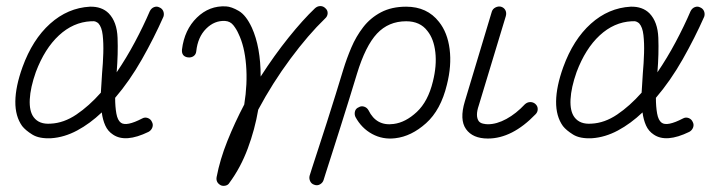

<svg xmlns="http://www.w3.org/2000/svg" viewBox="-20 -442 2369 632"><path d="M149 13Q109 15 86.5 1Q64 -13 53 -27Q30 -59 30.5 -108Q31 -157 54 -221Q87 -312 145 -364Q203 -416 276 -420Q315 -421 338 -398Q365 -370 367 -317.5Q369 -265 364 -204Q396 -251 424 -303.5Q452 -356 473 -405Q478 -415 487 -418.5Q496 -422 504 -418Q514 -414 517.5 -405Q521 -396 518 -387Q487 -317 447 -246.5Q407 -176 359 -120Q359 -91 363 -68.5Q367 -46 378 -38Q396 -25 448 -52Q457 -57 466.5 -53.5Q476 -50 480 -41Q485 -32 481.5 -22.5Q478 -13 469 -8Q393 29 352 1Q335 -10 326.5 -29Q318 -48 315 -72Q276 -35 234 -12.5Q192 10 149 13ZM147 -35Q190 -37 231.5 -65Q273 -93 312 -137Q313 -152 314 -168.5Q315 -185 316 -201Q319 -234 320 -267Q321 -300 318 -326.5Q315 -353 304 -365Q301 -368 295.5 -370.5Q290 -373 279 -372Q221 -369 174 -325.5Q127 -282 98 -205Q80 -154 78 -115Q76 -76 91 -56Q109 -32 147 -35Z M707 168Q690 159 693 141Q704 83 728.5 22Q753 -39 784 -98Q795 -166 790 -228Q785 -290 765 -331Q759 -345 748.5 -358.5Q738 -372 721 -373Q686 -375 658.5 -347.5Q631 -320 626 -273Q625 -263 617.5 -257.5Q610 -252 599 -253Q577 -256 579 -279Q587 -344 628 -384Q669 -424 724 -421Q742 -420 766 -406Q790 -392 809 -351Q838 -287 838 -190Q883 -260 930 -318.5Q977 -377 1017 -415Q1025 -422 1034.5 -422Q1044 -422 1051 -415Q1059 -408 1058.5 -398Q1058 -388 1050 -381Q995 -328 936 -248.5Q877 -169 830 -81Q819 -16 795.5 47Q772 110 735 160Q731 167 722.5 169Q714 171 707 168Z M1014 166Q1005 163 1001 154.5Q997 146 999 137Q999 136 1007 111.5Q1015 87 1028 47Q1041 7 1056 -39.5Q1071 -86 1085 -131.5Q1099 -177 1110 -213Q1121 -249 1136.5 -285.5Q1152 -322 1175.5 -352.5Q1199 -383 1234 -401.5Q1269 -420 1317 -420Q1386 -420 1425 -370Q1453 -335 1460 -280.5Q1467 -226 1451 -163Q1431 -80 1382.5 -36.5Q1334 7 1281 13Q1240 18 1205 -1Q1170 -20 1150 -57Q1146 -66 1148.5 -75.5Q1151 -85 1161 -89Q1169 -94 1178.5 -91Q1188 -88 1193 -79Q1219 -26 1276 -34Q1315 -39 1352 -73.5Q1389 -108 1405 -174Q1418 -226 1413 -270Q1408 -314 1387 -340Q1363 -372 1317 -372Q1259 -372 1221 -331.5Q1183 -291 1155 -199Q1144 -163 1130 -117.5Q1116 -72 1101 -25Q1086 22 1073.5 61.5Q1061 101 1053 125.5Q1045 150 1045 151Q1042 160 1033 165Q1024 170 1014 166Z M1586 14Q1536 14 1514 -17Q1492 -48 1510 -108L1599 -404Q1602 -413 1611 -417.5Q1620 -422 1629 -420Q1639 -417 1643.5 -408.5Q1648 -400 1645 -389L1556 -95Q1544 -60 1556 -43Q1561 -37 1570 -35Q1579 -33 1586 -33Q1615 -33 1647 -50.5Q1679 -68 1708 -99Q1716 -106 1725.5 -106Q1735 -106 1742 -100Q1750 -93 1750 -83Q1750 -73 1743 -66Q1666 14 1586 14Z M1929 13Q1889 15 1866.5 1Q1844 -13 1833 -27Q1810 -59 1810.5 -108Q1811 -157 1834 -221Q1867 -312 1925 -364Q1983 -416 2056 -420Q2095 -421 2118 -398Q2145 -370 2147 -317.5Q2149 -265 2144 -204Q2176 -251 2204 -303.5Q2232 -356 2253 -405Q2258 -415 2267 -418.5Q2276 -422 2284 -418Q2294 -414 2297.5 -405Q2301 -396 2298 -387Q2267 -317 2227 -246.5Q2187 -176 2139 -120Q2139 -91 2143 -68.5Q2147 -46 2158 -38Q2176 -25 2228 -52Q2237 -57 2246.5 -53.5Q2256 -50 2260 -41Q2265 -32 2261.5 -22.5Q2258 -13 2249 -8Q2173 29 2132 1Q2115 -10 2106.5 -29Q2098 -48 2095 -72Q2056 -35 2014 -12.5Q1972 10 1929 13ZM1927 -35Q1970 -37 2011.5 -65Q2053 -93 2092 -137Q2093 -152 2094 -168.5Q2095 -185 2096 -201Q2099 -234 2100 -267Q2101 -300 2098 -326.5Q2095 -353 2084 -365Q2081 -368 2075.5 -370.5Q2070 -373 2059 -372Q2001 -369 1954 -325.5Q1907 -282 1878 -205Q1860 -154 1858 -115Q1856 -76 1871 -56Q1889 -32 1927 -35Z"/></svg>

Font: Kurewa Gothic CJK TC Regular
Style: Regular
Weight: 400
Designer: Max Yao
Foundry: Max-Everyday
Version: Version 1.071; ttfautohint (v1.8.3)